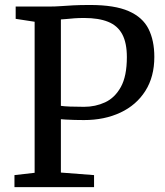

<svg xmlns="http://www.w3.org/2000/svg" viewBox="-20 -770 680 790"><path d="M122.5 -59V-680.5L44.5 -692.5V-743H177.5Q207.5 -743 230.8 -744.8Q254 -746.5 281.2 -748Q308.5 -749.5 350.5 -749.5Q452 -749.5 509.5 -724.2Q567 -699 591 -651.2Q615 -603.5 615 -536Q615 -454 578 -395.8Q541 -337.5 475.5 -306.8Q410 -276 325.5 -276Q308 -276 287.2 -276.5Q266.5 -277 250.8 -278Q235 -279 230.5 -279.5V-60L367 -49.5V0H39.5V-49.5ZM230.5 -334.5Q243 -332.5 267.8 -331.5Q292.5 -330.5 326 -330.5Q372.5 -330.5 412.5 -349Q452.5 -367.5 477.2 -412Q502 -456.5 502 -535Q502 -593.5 483 -629Q464 -664.5 425 -680.2Q386 -696 326.5 -696Q304.5 -696 287.2 -694.8Q270 -693.5 256.2 -692Q242.5 -690.5 230.5 -690Z"/></svg>

Font: Merriweather Light 18pt
Style: Regular
Weight: 400
Version: Version 2.100